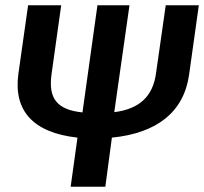

<svg xmlns="http://www.w3.org/2000/svg" viewBox="-20 -711 777 731"><path d="M611 -691 574 -432C562 -344 511 -296 415 -284L473 -691H351L294 -283C196 -293 164 -337 176 -427L213 -691H87L50 -430C31 -291 104 -206 275 -187L249 0H381L406 -187C577 -204 680 -284 700 -427L737 -691Z"/></svg>

Font: Fira Sans Medium
Style: Italic
Weight: 500
Italic angle: -8°
Designer: bBox Type GmbH & Carrois Corporate GbR & Edenspiekermann AG
Foundry: bBox Type GmbH & Carrois Corporate GbR & Edenspiekermann AG
Version: Version 4.301;PS 004.301;hotconv 1.0.88;makeotf.lib2.5.64775